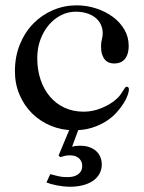

<svg xmlns="http://www.w3.org/2000/svg" viewBox="-20 -482 540 722"><path d="M36.1 -213.9Q36.1 -269.5 54.9 -315.4Q73.7 -361.3 105.7 -393.8Q137.7 -426.3 179.7 -444.1Q221.7 -461.9 268.1 -461.9Q306.2 -461.9 341.3 -450.4Q376.5 -439 403.8 -418.9Q431.2 -398.9 447.5 -371.1Q463.9 -343.3 463.9 -310.1Q463.9 -292 459.7 -279.3Q455.6 -266.6 448.2 -258.5Q440.9 -250.5 430.9 -246.8Q420.9 -243.2 409.2 -243.2Q399.9 -243.2 390.9 -246.3Q381.8 -249.5 375 -257.1Q368.2 -264.6 364 -277.1Q359.9 -289.6 359.9 -308.1Q359.9 -316.4 360.8 -322.3Q361.8 -328.1 363 -333.5Q364.3 -338.9 365.2 -344.2Q366.2 -349.6 366.2 -356.9Q366.2 -374 359.6 -388.7Q353 -403.3 340.1 -414.3Q327.1 -425.3 308.1 -431.6Q289.1 -438 264.2 -438Q235.8 -438 209.7 -424.8Q183.6 -411.6 163.6 -388.2Q143.6 -364.7 131.8 -332.8Q120.1 -300.8 120.1 -263.2Q120.1 -220.2 132.3 -183.3Q144.5 -146.5 167.2 -119.4Q189.9 -92.3 222.4 -77.1Q254.9 -62 294.9 -62Q311.5 -62 328.4 -65.4Q345.2 -68.8 360.8 -75.2Q376.5 -81.5 390.6 -89.8Q404.8 -98.1 416 -107.9Q426.8 -117.2 432.9 -126Q439 -134.8 443.1 -141.4Q447.3 -147.9 450 -151.9Q452.6 -155.8 457 -155.8Q464.8 -155.8 464.8 -145Q464.8 -138.7 460.2 -124.8Q455.6 -110.8 445.1 -94Q434.6 -77.1 418.5 -59.1Q402.3 -41 379.2 -26.1Q356 -11.2 325.9 -1.7Q295.9 7.8 257.8 7.8Q211.9 7.8 171.4 -9Q130.9 -25.9 100.8 -55.4Q70.8 -85 53.5 -125.7Q36.1 -166.5 36.1 -213.9ZM276.9 0 251 69.8Q259.3 67.4 265.9 66.7Q272.5 65.9 279.8 65.9Q303.2 65.9 319.3 72.5Q335.4 79.1 345 89.4Q354.5 99.6 358.6 111.8Q362.8 124 362.8 134.8Q362.8 156.2 353.5 172.4Q344.2 188.5 328.1 199Q312 209.5 290.5 214.8Q269 220.2 244.1 220.2Q231.4 220.2 218.5 218.8Q205.6 217.3 193.8 215.1Q182.1 212.9 172.1 210Q162.1 207 154.8 204.1L168.9 172.9Q187 177.7 200.7 180.9Q214.4 184.1 233.9 184.1Q244.6 184.1 254.6 181.9Q264.6 179.7 272.2 174.6Q279.8 169.4 284.4 161.6Q289.1 153.8 289.1 142.1Q289.1 130.9 284.7 123Q280.3 115.2 273.7 110.6Q267.1 106 259.3 104Q251.5 102.1 244.1 102.1Q233.4 102.1 224.4 104Q215.3 106 207 108.9L200.2 103L243.2 0Z"/></svg>

Font: XB Zar
Style: Regular
Weight: 400
Designer: Behnam
Foundry: Irmug
Version: Version 8.005 2009